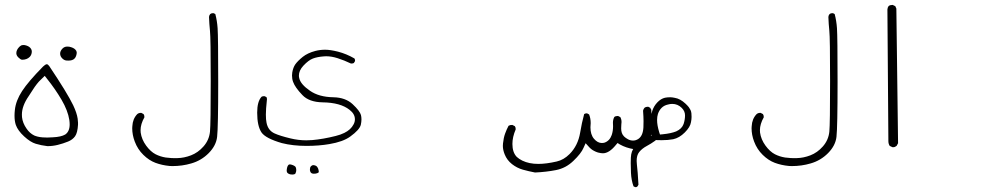

<svg xmlns="http://www.w3.org/2000/svg" viewBox="-20 -438 4040 775"><path d="M108.4 -229.5Q108.4 -238.8 101.3 -245.8Q94.2 -252.9 80.1 -255.9Q77.1 -256.3 73.7 -256.3Q70.3 -256.3 67.4 -255.4Q62 -252.9 57.6 -248.5Q45.9 -236.3 45.9 -223.6Q45.9 -219.7 47.4 -215.8Q48.8 -211.4 54.2 -206.1Q62.5 -197.8 68.8 -196.8Q88.4 -196.8 99.6 -208Q106.4 -214.8 107.9 -224.6Q108.4 -227.5 108.4 -229.5ZM255.9 -193.4Q272.9 -193.4 280.3 -201.2Q286.1 -206.5 288.6 -217.3Q289.6 -221.2 289.6 -223.1Q289.6 -225.1 289.6 -227.5Q289.1 -232.9 283.7 -238.3Q275.9 -246.1 259.3 -249.5Q255.4 -250 251.5 -250Q240.2 -250 232.4 -242.2Q222.7 -232.4 222.7 -221.7Q222.7 -210.9 231 -202.6Q239.3 -194.3 248 -193.8Q252 -193.4 255.9 -193.4ZM243.2 105Q226.6 114.7 193.4 116.2Q179.2 117.2 171.1 117.2Q163.1 117.2 152.1 116.5Q141.1 115.7 132.3 113.5Q123.5 111.3 118.2 108.9Q100.1 100.1 87.4 81.5Q71.3 58.6 68.8 34.7Q68.4 29.3 68.4 24.4Q68.4 -10.3 95.7 -49.8Q106.9 -66.9 113 -76.4Q119.1 -85.9 120.4 -87.6Q121.6 -89.4 122.8 -90.8Q124 -92.3 125.2 -94Q126.5 -95.7 127.7 -97.4Q128.9 -99.1 130.4 -100.8Q131.8 -102.5 133.1 -104Q134.3 -105.5 135.7 -107.2Q137.2 -108.9 138.7 -110.4Q144 -116.2 160.6 -131.8L169.4 -120.6Q203.1 -78.6 228.5 -35.2Q253.9 8.3 259.8 45.9Q261.2 55.7 261.2 64Q261.2 92.8 243.2 105ZM168.9 -178.7Q168 -178.7 167 -178.5Q166 -178.2 164.6 -177.5Q163.1 -176.8 161.6 -175.8Q158.2 -173.8 153.8 -169.4Q94.2 -108.9 69.1 -70.3Q43.9 -31.7 40 5.9Q38.6 18.1 38.6 28.8Q38.6 50.8 43.9 66.4Q52.2 89.4 77.4 112.5Q102.5 135.7 124.3 142.3Q146 148.9 171.4 151.9Q192.9 151.9 213.6 146.7Q234.4 141.6 254.9 133.3Q272.9 126 283 112.1Q293 98.1 294.9 65.4Q294.9 62.5 294.9 57.1Q294.9 51.8 293.5 41Q290 17.6 275.4 -13.2Q252 -62 178.7 -171.4Q173.3 -178.7 168.9 -178.7Z M513.7 79.6Q513.7 106.4 523.9 133.3Q535.6 164.6 558.6 187Q581.5 209.5 607.4 219.2Q633.8 229 664.1 231.9Q669.9 232.4 675.8 232.4Q715.8 232.4 752 221.7Q793 210 822.8 179.7Q852.5 149.4 856.4 114.3Q860.8 75.2 860.8 -107.2Q860.8 -289.6 858.4 -323.7Q856.4 -354 849.1 -381.3L842.3 -384.8Q840.8 -384.8 838.9 -384.8Q833 -384.8 828.6 -381.3Q824.2 -376.5 823.7 -369.6Q824.7 -341.3 827.6 -313Q830.6 -284.7 830.6 -111.3Q830.6 62 827.6 93.3Q824.2 127.4 801.3 153.3Q779.3 178.2 751 189Q723.1 199.7 696.3 200.2Q692.4 200.2 690.2 200.2Q688 200.2 685.8 200.2Q683.6 200.2 679.4 200.2Q675.3 200.2 671.4 200Q667.5 199.7 663.6 199.2Q656.2 198.7 648.9 197.8Q627 194.3 607.9 184.6Q587.9 174.3 569.8 149.7Q551.8 125 547.9 97.2Q547.4 92.3 547.4 87.4Q547.4 63 563 35.2Q563 27.3 559.6 22.5L550.3 17.6Q549.3 17.6 548.3 17.6Q539.6 17.6 533.7 22.9Q515.6 42 514.2 71.3Q513.7 75.2 513.7 79.6Z M1018.1 16.6Q1018.1 70.8 1035.6 96.7Q1052.2 120.6 1117.7 139.6Q1162.1 150.9 1217.3 150.9Q1267.1 150.9 1309.6 143.6Q1364.7 134.3 1393.6 113.3Q1431.6 85.9 1436.5 65.4Q1439 53.7 1439 43.9Q1439 34.2 1437 26.4Q1432.6 9.8 1403.3 -17.6Q1374.5 -44.4 1325.7 -45.4Q1267.1 -46.4 1231 -71.8Q1193.4 -97.7 1188 -122.1Q1186.5 -127.4 1186.5 -132.8Q1186.5 -153.3 1204.6 -172.9Q1225.1 -194.8 1242.9 -201.7Q1260.7 -208.5 1286.6 -210.4Q1291.5 -210.9 1296.4 -210.9Q1318.4 -210.9 1342.8 -203.1Q1370.1 -194.3 1396.5 -181.6Q1397.5 -181.6 1398.9 -181.6Q1404.3 -181.6 1408.2 -183.6L1413.1 -191.4Q1413.1 -192.9 1413.1 -193.4Q1413.1 -193.8 1413.1 -194.3Q1413.1 -194.8 1412.8 -195.8Q1412.6 -196.8 1412.6 -197.5Q1412.6 -198.2 1412.1 -199.2Q1411.6 -200.7 1410.6 -202.1Q1378.4 -220.7 1344.2 -229.5Q1313 -237.3 1292.5 -237.3Q1272 -237.3 1252.9 -232.4Q1221.7 -224.1 1202.1 -208.5Q1181.6 -191.9 1171.9 -178.2Q1163.1 -165.5 1159.7 -145.5Q1158.7 -139.2 1158.7 -133.3Q1158.7 -119.1 1163.1 -107.4Q1171.4 -84.5 1200.7 -54.2Q1227.5 -25.9 1282.2 -24.9Q1354.5 -23.9 1391.1 5.4Q1412.6 22 1412.6 43.5Q1412.6 54.2 1407.2 64Q1396 85.9 1369.6 98.6Q1354.5 106 1335 110.8Q1284.7 123.5 1240.7 127.4Q1228.5 128.4 1216.3 128.4Q1184.1 128.4 1152.3 120.6Q1109.9 110.4 1088.4 100.6Q1061.5 88.4 1055.7 56.6Q1053.2 45.4 1053.2 24.2Q1053.2 2.9 1057.1 -32.7Q1057.6 -35.6 1057.6 -37.1Q1057.6 -42 1055.7 -45.9L1047.9 -49.8Q1046.9 -49.8 1044.9 -49.8Q1040 -49.8 1035.6 -47.4Q1018.1 -28.3 1018.1 16.6ZM1246.6 263.2Q1250.5 263.2 1254.4 262.7Q1262.2 261.2 1265.6 258.3Q1266.6 257.8 1266.6 255.9Q1266.6 253.9 1266.6 252.9Q1266.6 252 1266.1 250Q1265.6 248 1265.1 245.8Q1264.6 243.7 1263.9 241.9Q1263.2 240.2 1262.2 238.8Q1258.8 231.9 1252 230Q1248 228.5 1244.1 228.5Q1239.7 228.5 1235.4 232.9Q1231 237.3 1231 245.1Q1231 248 1231.2 250.2Q1231.4 252.4 1232.4 254.4Q1235.4 263.2 1246.6 263.2ZM1137.2 250Q1137.2 256.8 1140.1 259.8Q1143.1 262.7 1147.7 264.6Q1152.3 266.6 1161.6 266.6Q1164.6 266.6 1167.5 265.6Q1170.4 264.6 1171.4 263.7Q1172.4 262.7 1172.9 261.2Q1175.8 254.9 1175.8 249.5Q1175.8 238.3 1171.4 233.9Q1167.5 230.5 1160.6 228Q1153.8 225.6 1150.4 225.6Q1146.5 225.6 1144.5 227.5Q1139.2 232.9 1137.7 245.1Q1137.2 247.6 1137.2 250Z M2363.3 75.7 2364.3 59.1Q2364.3 40 2357.9 23.9L2349.6 19.5Q2348.6 19.5 2348.1 19.5Q2341.8 19.5 2337.9 22.5Q2328.1 58.6 2321.8 97.2Q2313 149.9 2278.8 184.1Q2255.4 207.5 2227.1 213.9Q2185.1 223.6 2152.8 223.6Q2115.7 223.6 2088.4 210.4Q2074.7 203.6 2065.9 195.3Q2048.3 177.2 2048.3 143.1Q2048.3 115.2 2061.5 84.5Q2061.5 83.5 2061.5 82.5Q2061.5 75.7 2058.1 71.3L2048.3 66.4Q2046.9 66.4 2045.9 66.4Q2044.9 66.4 2043.2 66.7Q2041.5 66.9 2039.6 66.9Q2036.1 67.9 2032.7 69.8Q2024.9 84.5 2018.8 101.3Q2012.7 118.2 2010.3 141.1Q2009.8 145.5 2009.8 150.9Q2009.8 167 2017.1 185.1Q2026.4 208.5 2046.6 224.4Q2066.9 240.2 2090.3 246.8Q2113.8 253.4 2139.6 258.3Q2184.6 256.3 2224.4 248.5Q2264.2 240.7 2294.4 211.4Q2325.7 181.6 2335.4 158.7L2343.8 140.1Q2358.4 156.2 2360.1 158Q2361.8 159.7 2363.8 161.4Q2365.7 163.1 2367.9 164.8Q2370.1 166.5 2372.6 168Q2375 169.4 2377.7 170.9Q2380.4 172.4 2383.1 173.6Q2385.7 174.8 2388.4 175.8Q2391.1 176.8 2394 177.7Q2405.8 180.7 2413.6 180.7Q2438.5 180.7 2465.3 147.9L2472.7 139.2L2481.9 145Q2507.3 159.2 2538.6 164.1Q2543.5 165 2545.9 165Q2548.3 165 2551 165Q2553.7 165 2558.3 163.8Q2563 162.6 2567.4 160.6Q2577.1 156.2 2587.9 145Q2608.9 122.6 2610.4 90.8Q2610.8 79.1 2610.8 68.8Q2610.8 38.6 2608.9 5.4L2604.5 -2.9L2596.2 -7.3Q2587.4 -7.3 2581.5 -2.9Q2577.1 2 2575.7 8.8Q2577.6 34.7 2577.6 50.8Q2577.6 66.9 2577.1 76.2Q2575.2 110.8 2556.2 123Q2546.4 129.4 2535.2 129.4Q2524.9 129.4 2515.1 124.3Q2505.4 119.1 2499 112.8Q2492.7 106.4 2490 98.4Q2487.3 90.3 2487.3 80.3Q2487.3 70.3 2488 64Q2488.8 57.6 2488.8 54.7Q2488.8 43.5 2483.9 34.7L2475.1 30.3Q2473.6 30.3 2472.2 30.3Q2464.8 30.3 2460 33.7Q2454.1 43.9 2454.1 57.6L2454.6 71.8Q2454.6 90.8 2449.2 106.9Q2440.9 130.4 2420.4 137.7Q2415 139.2 2409.2 139.2Q2392.1 139.2 2377.7 122.3Q2363.3 105.5 2363.3 75.7Z M2632.3 46.4Q2632.3 32.7 2635.7 22Q2640.6 7.3 2650.6 -2.7Q2660.6 -12.7 2676.3 -16.1Q2685.1 -18.6 2693.4 -18.6Q2715.8 -18.6 2731.9 -2.4Q2745.1 10.7 2745.1 27.8Q2745.1 44.9 2739.3 62.5Q2732.4 82 2709.5 92.3Q2689 100.6 2654.8 104L2644 105L2640.6 94.7Q2632.3 67.4 2632.3 46.4ZM2543.9 317.4Q2544.9 317.4 2545.7 317.4Q2546.4 317.4 2547.4 317.4Q2548.3 317.4 2549.3 316.9Q2551.3 316.4 2552.7 314.9L2557.1 307.6Q2554.2 252.9 2550.8 226.1Q2549.8 218.3 2549.8 211.4Q2549.8 188.5 2560.1 175.8Q2571.3 161.6 2591.3 150.9Q2607.9 142.1 2624 130.4L2627.4 127.4Q2641.6 127.9 2650.9 127.9Q2676.8 127.9 2697.3 124Q2722.2 118.7 2744.1 96.7Q2766.1 74.7 2769 55.7Q2771.5 43.9 2771.5 33.9Q2771.5 23.9 2770.8 19Q2770 14.2 2769.5 12.2Q2769 10.3 2768.1 8.1Q2767.1 5.9 2765.9 3.7Q2764.6 1.5 2763.2 -0.7Q2761.7 -2.9 2760.3 -5.4Q2754.9 -12.2 2747.1 -19.5Q2725.6 -39.6 2704.1 -43Q2692.9 -45.4 2686 -45.4Q2672.9 -45.4 2664.1 -43.5Q2647.5 -39.6 2633.3 -24.7Q2619.1 -9.8 2612.8 9.8Q2606 31.2 2603.5 53.7Q2603 59.1 2603 64.9Q2603 81.5 2607.4 100.1L2609.9 109.4L2602.1 114.3Q2586.9 124.5 2570.3 132.8Q2556.6 139.6 2541.5 156.2Q2527.8 170.4 2526.4 198.2Q2525.9 211.9 2525.9 220.2Q2525.9 243.7 2526.9 259.8Q2528.3 289.6 2537.1 314Z M3013.7 79.6Q3013.7 106.4 3023.9 133.3Q3035.6 164.6 3058.6 187Q3081.5 209.5 3107.4 219.2Q3133.8 229 3164.1 231.9Q3169.9 232.4 3175.8 232.4Q3215.8 232.4 3252 221.7Q3293 210 3322.8 179.7Q3352.5 149.4 3356.4 114.3Q3360.8 75.2 3360.8 -107.2Q3360.8 -289.6 3358.4 -323.7Q3356.4 -354 3349.1 -381.3L3342.3 -384.8Q3340.8 -384.8 3338.9 -384.8Q3333 -384.8 3328.6 -381.3Q3324.2 -376.5 3323.7 -369.6Q3324.7 -341.3 3327.6 -313Q3330.6 -284.7 3330.6 -111.3Q3330.6 62 3327.6 93.3Q3324.2 127.4 3301.3 153.3Q3279.3 178.2 3251 189Q3223.1 199.7 3196.3 200.2Q3192.4 200.2 3190.2 200.2Q3188 200.2 3185.8 200.2Q3183.6 200.2 3179.4 200.2Q3175.3 200.2 3171.4 200Q3167.5 199.7 3163.6 199.2Q3156.2 198.7 3148.9 197.8Q3127 194.3 3107.9 184.6Q3087.9 174.3 3069.8 149.7Q3051.8 125 3047.9 97.2Q3047.4 92.3 3047.4 87.4Q3047.4 63 3063 35.2Q3063 27.3 3059.6 22.5L3050.3 17.6Q3049.3 17.6 3048.3 17.6Q3039.6 17.6 3033.7 22.9Q3015.6 42 3014.2 71.3Q3013.7 75.2 3013.7 79.6Z M3582.5 156.2Q3583.5 156.2 3585.9 156.2Q3592.3 156.2 3599.1 150.9L3605 140.1L3598.1 -403.3L3593.8 -413.1L3583.5 -418Q3582 -418 3581.1 -418Q3572.8 -418 3566.9 -413.6Q3562.5 -407.7 3562 -399.9L3565.9 131.8Q3565.9 142.6 3571.3 150.9Z"/></svg>

Font: NaikaiFont
Style: ExtraLight
Weight: 200
Version: Version 1.89